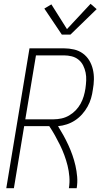

<svg xmlns="http://www.w3.org/2000/svg" viewBox="-20 -989 540 1009"><path d="M13 0 135 -735H316Q343 -735 369 -729Q395 -723 415.5 -708Q436 -693 449 -671.5Q462 -650 468 -624.5Q474 -599 473.5 -572Q473 -545 468 -518Q465 -495 458.5 -472.5Q452 -450 440 -428.5Q428 -407 411.5 -388.5Q395 -370 374.5 -356.5Q354 -343 331 -335.5Q308 -328 285 -326Q300 -302 313.5 -277.5Q327 -253 339 -227Q351 -201 360.5 -174Q370 -147 376.5 -118.5Q383 -90 385.5 -60Q388 -30 383 0H342Q347 -30 344.5 -60.5Q342 -91 335 -119Q328 -147 318 -174Q308 -201 295.5 -226.5Q283 -252 269 -277Q255 -302 239 -326H107L53 0ZM113 -362H262Q282 -362 303 -366.5Q324 -371 343 -382Q362 -393 377.5 -409Q393 -425 403.5 -444Q414 -463 420 -483.5Q426 -504 429 -524Q432 -545 433 -566Q434 -587 430 -607Q426 -627 417 -645Q408 -663 392.5 -675.5Q377 -688 357 -693Q337 -698 316 -698H169ZM305 -807 213 -944 250 -966 332 -836 456 -969 488 -941 350 -807Z"/></svg>

Font: Iosevka Curly XLtObl
Style: Regular
Weight: 200
Italic angle: -9°
Monospace: yes
Designer: Belleve Invis
Foundry: Belleve Invis
Version: Version 11.1.0; ttfautohint (v1.8.3)